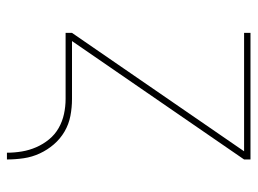

<svg xmlns="http://www.w3.org/2000/svg" viewBox="-112 -448 725 540"><g transform="rotate(90 250.0 -177.5)"><path d="M409 165Q409 144 405.5 123Q402 102 393.5 82.5Q385 63 371.5 46.5Q358 30 339.5 19.5Q321 9 300 4.5Q279 0 258 0H72V-18L405 -502H72V-520H428V-502L95 -18H258Q282 -18 305.5 -13.5Q329 -9 349.5 3Q370 15 385.5 33Q401 51 411 72.5Q421 94 424.5 117.5Q428 141 428 165Z"/></g></svg>

Font: Zed Mono Thin
Style: Regular
Weight: 100
Monospace: yes
Designer: Belleve Invis
Foundry: Belleve Invis
Version: Version 1.0.0; ttfautohint (v1.8.4)